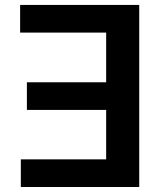

<svg xmlns="http://www.w3.org/2000/svg" viewBox="-20 -747 648 767"><path d="M536.2 -727.3V0H63.2V-110.4H404.1V-307.9H87.4V-418.3H404.1V-616.8H60.4V-727.3Z"/></svg>

Font: InterMG SemiBold
Style: Regular
Weight: 600
Designer: Rasmus Andersson
Foundry: rsms
Version: Version 3.019;December 26, 2023;FontCreator 15.0.0.2955 64-b